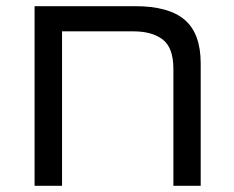

<svg xmlns="http://www.w3.org/2000/svg" viewBox="-20 -598 752 618"><path d="M91.3 -578.1H415.5Q522.9 -578.1 574.5 -534.2Q626 -490.2 626 -393.6V0H538.1V-376Q538.1 -444.3 503.9 -470.7Q469.7 -497.1 409.2 -497.1H179.7V0H91.3Z"/></svg>

Font: Lunasima
Style: Regular
Weight: 400
Designer: The DocRepair Project, Monotype Design Team
Foundry: Google
Version: Version 2.009